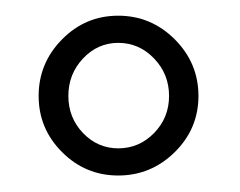

<svg xmlns="http://www.w3.org/2000/svg" viewBox="-20 -554 301 241"><path d="M199.4 -363.1Q169.6 -333.7 128.4 -333.7Q87.2 -333.7 57.9 -363.1Q28.5 -392.4 28.5 -433.6Q28.5 -474.8 57.9 -504.6Q87.2 -534.3 128.4 -534.3Q169.6 -534.3 199.4 -504.6Q229.1 -474.8 229.1 -433.6Q229.1 -392.4 199.4 -363.1ZM128.4 -367.8Q154.6 -367.8 173.4 -387Q192.2 -406.3 192.2 -433.6Q192.2 -461 173.4 -480.6Q154.6 -500.2 128.4 -500.2Q102.7 -500.2 84.2 -480.6Q65.8 -461 65.8 -433.6Q65.8 -406.3 84.2 -387Q102.7 -367.8 128.4 -367.8Z"/></svg>

Font: Jaldi
Style: Regular
Weight: 400
Designer: Pablo Cosgaya and Nicolas Silva
Foundry: Omnibus-Type
Version: Version 1.001;PS 001.001;hotconv 1.0.70;makeotf.lib2.5.58329